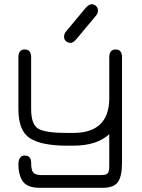

<svg xmlns="http://www.w3.org/2000/svg" viewBox="-20 -692 673 912"><path d="M341.8 -504.9Q327.1 -488.3 315.4 -488.3Q303.7 -488.3 293.9 -496.1Q284.2 -503.9 284.2 -517.6Q284.2 -531.2 293.9 -543L387.7 -655.3Q403.3 -671.9 415 -671.9Q426.8 -671.9 436 -663.6Q445.3 -655.3 445.3 -641.6Q445.3 -627.9 435.5 -617.2ZM559.6 80.1Q559.6 145.5 540 172.9Q520.5 200.2 465.8 200.2H169.9Q104.5 200.2 84 163.1Q67.4 132.8 67.4 89.8Q67.4 46.9 97.7 46.9Q127.9 46.9 127.9 81.5Q127.9 116.2 138.2 127.9Q148.4 139.6 176.8 139.6H459Q484.4 139.6 491.7 131.3Q499 123 499 95.7V-54.7Q440.4 0 327.1 0H298.8Q177.7 0 122.6 -35.2Q67.4 -70.3 67.4 -172.9V-419.9Q67.4 -457 97.7 -457Q127.9 -457 127.9 -419.9V-174.8Q127.9 -99.6 162.6 -80.1Q197.3 -60.5 298.8 -60.5H327.1Q499 -60.5 499 -225.6V-419.9Q499 -457 529.3 -457Q559.6 -457 559.6 -419.9Z"/></svg>

Font: Jura
Style: Medium
Weight: 500
Version: Version 2.6.1